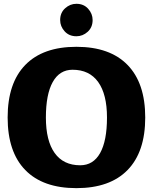

<svg xmlns="http://www.w3.org/2000/svg" viewBox="-20 -975 800 1005"><path d="M294.9 -870.1Q294.9 -908.2 320.8 -931.6Q346.7 -955.1 379.9 -955.1Q418 -955.1 441.4 -929.2Q464.8 -903.3 464.8 -870.1Q464.8 -832 439 -808.6Q413.1 -785.2 379.9 -785.2Q341.8 -785.2 318.4 -811Q294.9 -836.9 294.9 -870.1ZM647.7 -635Q740.2 -540 740.2 -359.9Q740.2 -179.7 647.7 -85Q555.2 9.8 379.9 9.8Q204.6 9.8 112.3 -85Q20 -179.7 20 -359.9Q20 -540 112.3 -635Q204.6 -730 379.9 -730Q555.2 -730 647.7 -635ZM359.9 -609.9Q292 -609.9 256.1 -545.7Q220.2 -481.4 220.2 -359.9Q220.2 -238.3 266.1 -174.1Q312 -109.9 399.9 -109.9Q468.3 -109.9 504.2 -174.1Q540 -238.3 540 -359.9Q540 -481.4 493.9 -545.7Q447.8 -609.9 359.9 -609.9Z"/></svg>

Font: Zantroke
Style: Regular
Weight: 500
Foundry: gluk
Version: Version 0.36